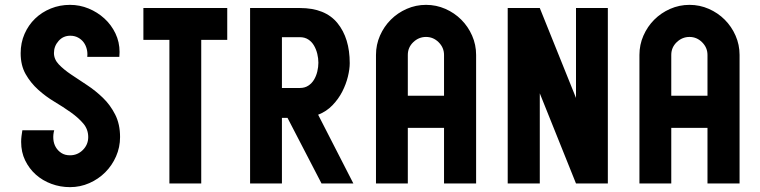

<svg xmlns="http://www.w3.org/2000/svg" viewBox="-20 -755 3128 790"><path d="M268 -735Q308 -735 344.5 -720Q381 -705 409.5 -679Q438 -653 455 -617.5Q472 -582 472 -541L471 -521H339Q341 -537 337 -553Q333 -569 324 -581Q315 -593 301 -600.5Q287 -608 269 -608Q240 -608 221 -586.5Q202 -565 202 -537Q202 -511 222 -490Q242 -469 272.5 -448.5Q303 -428 338 -405Q373 -382 403.5 -352.5Q434 -323 454 -283.5Q474 -244 474 -191Q474 -149 457.5 -111.5Q441 -74 413 -46Q385 -18 347.5 -1.5Q310 15 268 15Q228 15 191.5 1.5Q155 -12 127.5 -36.5Q100 -61 83.5 -95Q67 -129 67 -171Q67 -183 68.5 -195Q70 -207 72 -219H203Q198 -201 199.5 -182.5Q201 -164 209.5 -149.5Q218 -135 232.5 -125.5Q247 -116 268 -116Q299 -116 321 -138Q343 -160 343 -191Q343 -223 322.5 -247Q302 -271 271 -293Q240 -315 204 -336.5Q168 -358 137 -386Q106 -414 85.5 -450Q65 -486 65 -536Q65 -579 81 -615.5Q97 -652 124.5 -678.5Q152 -705 189 -720Q226 -735 268 -735Z M808 -591V0H677V-591H570V-722H915V-591Z M1163 -270H1140V0H1009V-722H1214Q1318 -722 1368.5 -660Q1419 -598 1419 -495Q1419 -471 1411.5 -440Q1404 -409 1388.5 -378.5Q1373 -348 1348 -322Q1323 -296 1289 -283L1434 0H1303ZM1140 -393H1214Q1234 -393 1248.5 -402.5Q1263 -412 1272 -427Q1281 -442 1285.5 -460.5Q1290 -479 1290 -497Q1290 -515 1285.5 -533.5Q1281 -552 1272 -567.5Q1263 -583 1248.5 -592.5Q1234 -602 1214 -602H1140Z M1807 -229H1658V0H1527V-529Q1527 -571 1543.5 -608.5Q1560 -646 1588 -674Q1616 -702 1653.5 -718.5Q1691 -735 1733 -735Q1775 -735 1812.5 -718.5Q1850 -702 1878 -674Q1906 -646 1922.5 -608.5Q1939 -571 1939 -529V0H1807ZM1807 -361V-529Q1807 -559 1785 -581Q1763 -603 1733 -603Q1703 -603 1680.5 -581.5Q1658 -560 1658 -529V-361Z M2069 -722H2201L2350 -352V-722H2481V0H2350L2201 -371V0H2069Z M2891 -229H2742V0H2611V-529Q2611 -571 2627.5 -608.5Q2644 -646 2672 -674Q2700 -702 2737.5 -718.5Q2775 -735 2817 -735Q2859 -735 2896.5 -718.5Q2934 -702 2962 -674Q2990 -646 3006.5 -608.5Q3023 -571 3023 -529V0H2891ZM2891 -361V-529Q2891 -559 2869 -581Q2847 -603 2817 -603Q2787 -603 2764.5 -581.5Q2742 -560 2742 -529V-361Z"/></svg>

Font: PostBus
Style: Regular
Weight: 400
Designer: Peter Wiegel
Version: Version 1.001